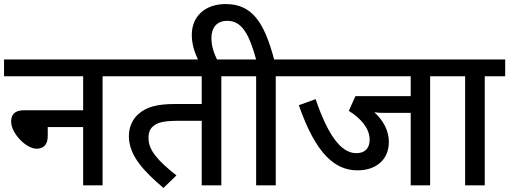

<svg xmlns="http://www.w3.org/2000/svg" viewBox="-20 -916 2517 949"><path d="M0 -622V-539H391V-371H99C50 -371 35 -347 35 -315C35 -258 108 -181 161 -181C195 -181 216 -201 216 -243V-288H391V0H487V-539H588V-622Z M1074 -539H1174V-622H574V-539H977V-402H848C754 -402 704 -387 665 -353C637 -329 617 -290 617 -243C617 -145 695 -66 788 13L852 -49C761 -121 714 -173 714 -233C714 -260 721 -279 737 -292C761 -313 794 -319 873 -319H977V0H1074Z M962 -615H1056C1039 -650 1025 -684 1025 -728C1025 -780 1052 -813 1103 -813C1174 -813 1210 -752 1246 -622H1160V-539H1246V0H1343V-539H1444V-622H1335C1287 -802 1228 -896 1096 -896C991 -896 928 -833 928 -744C928 -702 939 -661 962 -615Z M2106 -539H2208V-622H1429V-539H2010V-441H1737L1704 -368C1764 -331 1807 -281 1807 -226C1807 -179 1780 -159 1741 -159C1664 -159 1600 -251 1540 -426L1457 -396C1542 -152 1637 -74 1748 -74C1832 -74 1902 -121 1902 -215C1902 -270 1874 -322 1830 -361C1843 -359 1861 -358 1888 -358H2010V0H2106Z M2376 -539H2477V-622H2193V-539H2279V0H2376Z"/></svg>

Font: Noto Sans Devanagari UI Medium
Style: Regular
Weight: 500
Designer: Jelle Bosma - Monotype Design Team
Foundry: Monotype Imaging Inc.
Version: Version 2.004